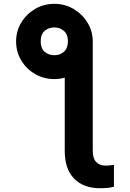

<svg xmlns="http://www.w3.org/2000/svg" viewBox="-20 -791 692 1022"><path d="M65.7 -570.3Q65.7 -625 93 -670.5Q120.4 -715.9 166.5 -743.3Q212.7 -770.6 269.2 -770.6Q325.3 -770.6 371.6 -743.3Q418 -715.9 445.8 -670.5Q473.7 -625 473.7 -570.3V10.7Q473.4 51.5 491.5 71Q509.6 90.6 542.6 90.6Q561.1 90.6 586.6 86.3V203.1Q570 207.4 551.1 209.2Q532.3 210.9 512.8 210.9Q424 210.9 374.1 159.3Q324.2 107.6 324.6 10.7V-377.8Q297.6 -370 269.2 -370Q213.1 -370 166.7 -397Q120.4 -424 93 -469.6Q65.7 -515.3 65.7 -570.3ZM270.2 -497.2Q299.7 -497.2 320.5 -515.8Q341.3 -534.4 341.6 -571.7Q341.3 -608.3 320 -626.6Q298.7 -644.9 270.2 -644.9Q237.9 -644.9 217.2 -626.2Q196.4 -607.6 196.7 -571.7Q196.4 -534.4 217.2 -515.8Q237.9 -497.2 270.2 -497.2Z"/></svg>

Font: Inter UI
Style: Bold
Weight: 700
Designer: Rasmus Andersson
Foundry: rsms
Version: 3.2;8d6f07862